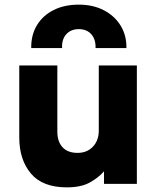

<svg xmlns="http://www.w3.org/2000/svg" viewBox="-20 -792 678 827"><path d="M268 15Q163.5 15 113.2 -44.5Q63 -104 63 -200V-510H227V-224.5Q227 -182.5 249.2 -158Q271.5 -133.5 314 -133.5Q355 -133.5 380.2 -160.2Q405.5 -187 405.5 -229.5V-510H569.5V0H428V-54Q403.5 -26 366 -5.5Q328.5 15 268 15ZM114.5 -585Q113.5 -640.5 138.8 -682.8Q164 -725 210.5 -748.5Q257 -772 319.5 -772Q380.5 -772 427 -748Q473.5 -724 499.5 -681.8Q525.5 -639.5 524.5 -585H391.5Q393 -622 373.5 -644.2Q354 -666.5 319.5 -666.5Q285 -666.5 265.2 -644.2Q245.5 -622 247.5 -585Z"/></svg>

Font: Geologica
Style: Bold
Weight: 700
Designer: Sindre Bremnes, Frode Helland
Foundry: Monokrom Skriftforlag AS
Version: Version 1.010; ttfautohint (v1.8.4.7-5d5b);gftools[0.9.28]